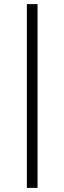

<svg xmlns="http://www.w3.org/2000/svg" viewBox="-20 -743 310 936"><path d="M111 173V-723H163V173Z"/></svg>

Font: Archivo SemiExpanded Thin
Style: Italic
Weight: 250
Width: 6
Italic angle: -10°
Designer: Hector Gatti
Foundry: Omnibus-Type
Version: Version 2.001